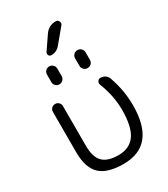

<svg xmlns="http://www.w3.org/2000/svg" viewBox="-231 -1084 1033 1178"><g transform="rotate(-30 285.5 -495.5)"><path d="M287.1 -12.7Q172.9 -12.7 121.6 -62Q70.3 -111.3 70.3 -219.7V-505.9Q70.3 -521.5 80.6 -531.7Q90.8 -542 106 -542Q121.1 -542 131.3 -531.7Q141.6 -521.5 141.6 -505.9V-225.6Q141.6 -145.5 176.3 -110.4Q210.9 -75.2 287.1 -75.2Q366.2 -75.2 405.3 -130.4Q444.3 -185.5 444.3 -306.6Q444.3 -403.3 404.3 -506.8Q399.4 -519.5 406.7 -530.8Q414.1 -542 427.7 -542Q445.3 -542 459.5 -532.2Q473.6 -522.5 479.5 -506.8Q516.6 -401.4 516.6 -297.9Q516.6 -12.7 287.1 -12.7ZM352.5 -669.9V-722.7Q352.5 -738.3 363.3 -749Q374 -759.8 389.6 -759.8Q405.3 -759.8 416 -749Q426.8 -738.3 426.8 -722.7V-669.9Q426.8 -654.3 416 -643.6Q405.3 -632.8 389.6 -632.8Q374 -632.8 363.3 -643.6Q352.5 -654.3 352.5 -669.9ZM153.3 -669.9V-722.7Q153.3 -738.3 164.1 -749Q174.8 -759.8 189.9 -759.8Q205.1 -759.8 215.8 -749Q226.6 -738.3 226.6 -722.7V-669.9Q226.6 -654.3 215.8 -643.6Q205.1 -632.8 189.9 -632.8Q174.8 -632.8 164.1 -643.6Q153.3 -654.3 153.3 -669.9ZM298.8 -841.8Q274.4 -812.5 236.3 -812.5Q224.6 -812.5 218.8 -823.2Q216.8 -828.1 216.8 -833Q216.8 -837.9 219.7 -843.8L283.2 -936.5Q311.5 -979.5 363.3 -979.5Q377.9 -979.5 383.8 -965.8Q386.7 -960 386.7 -955.1Q386.7 -947.3 380.9 -940.4Z"/></g></svg>

Font: Gen Jyuu Gothic Normal
Style: Regular
Weight: 300
Designer: [Source Han Sans]
Ryoko NISHIZUKA  (kana & ideographs); Paul D. Hunt (Latin, Greek & Cyrillic); Wenlong ZHANG  (bopomofo
Version: Version 1.002.20150607